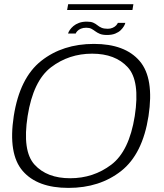

<svg xmlns="http://www.w3.org/2000/svg" viewBox="-20 -890 783 914"><path d="M306 4.5Q454.5 4.5 556.8 -76Q659 -156.5 687 -337.5Q714.5 -518 644.8 -599.5Q575 -681 427 -681Q278.5 -681 176.2 -600.2Q74 -519.5 45.5 -337.5Q18 -157.5 87.8 -76.5Q157.5 4.5 306 4.5ZM314 -41.5Q203.5 -41.5 144.5 -106.2Q85.5 -171 111.5 -337.5Q138 -505 223 -569.8Q308 -634.5 418.5 -634.5Q529 -634.5 588.2 -569.8Q647.5 -505 621.5 -337.5Q595 -170.5 509.8 -106Q424.5 -41.5 314 -41.5ZM489.5 -723.5Q512.5 -723.5 528.5 -730Q544.5 -736.5 554.5 -746.2Q564.5 -756 570 -765.5Q575.5 -775 576.5 -781H541Q539 -776 533 -769.2Q527 -762.5 516.5 -757.8Q506 -753 493 -753Q474.5 -753 463.2 -758Q452 -763 443.5 -770Q435 -777 424 -782Q413 -787 393.5 -787Q372 -787 356 -781Q340 -775 329.2 -765.8Q318.5 -756.5 312.2 -747.2Q306 -738 304 -730.5H340.5Q342 -735.5 348.2 -742.2Q354.5 -749 365.2 -753.5Q376 -758 390.5 -758Q406 -758 415.5 -752.8Q425 -747.5 434 -740.8Q443 -734 455.5 -728.8Q468 -723.5 489.5 -723.5ZM299.5 -842.5H610.5L615 -870H304.5Z"/></svg>

Font: Anybody SemiExpanded Light
Style: Italic
Weight: 300
Width: 6
Italic angle: -10°
Version: Version 1.113;gftools[0.9.25]